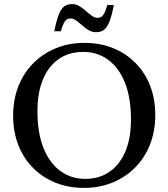

<svg xmlns="http://www.w3.org/2000/svg" viewBox="-20 -905 821 936"><path d="M392.5 -696Q468 -696 531 -670.5Q594 -645 640.2 -598.2Q686.5 -551.5 711.8 -487Q737 -422.5 737 -344.5Q737 -266 711.5 -201Q686 -136 639 -88.5Q592 -41 528.5 -15Q465 11 389 11Q313.5 11 250.2 -14.5Q187 -40 140.8 -86.8Q94.5 -133.5 69.2 -198.2Q44 -263 44 -341Q44 -419 69.5 -484Q95 -549 142 -596.5Q189 -644 252.8 -670Q316.5 -696 392.5 -696ZM395.5 -33Q463.5 -33 513.5 -67.2Q563.5 -101.5 591 -166Q618.5 -230.5 618.5 -322.5Q618.5 -428.5 589 -502Q559.5 -575.5 507 -613.8Q454.5 -652 386 -652Q317.5 -652 267.5 -618Q217.5 -584 190 -519.2Q162.5 -454.5 162.5 -362.5Q162.5 -257 192 -183.5Q221.5 -110 274.2 -71.5Q327 -33 395.5 -33ZM535 -880.5Q524.5 -826 512.5 -797.2Q500.5 -768.5 485.2 -758.2Q470 -748 448 -748Q429 -748 412.2 -758Q395.5 -768 380.5 -781.5Q365.5 -795 351.5 -805Q337.5 -815 324 -815Q313.5 -815 305.5 -810Q297.5 -805 290.8 -791.8Q284 -778.5 276.5 -752.5H244.5Q255.5 -807 267.2 -835.8Q279 -864.5 294.5 -874.8Q310 -885 331.5 -885Q350.5 -885 367 -875Q383.5 -865 398.8 -851.5Q414 -838 428 -828Q442 -818 455.5 -818Q466 -818 474 -823Q482 -828 489 -841.5Q496 -855 503 -880.5Z"/></svg>

Font: Newsreader 36pt Medium
Style: Regular
Weight: 500
Designer: Hugues Gentile
Foundry: Production Type
Version: Version 1.003